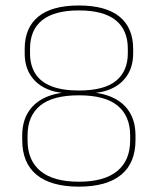

<svg xmlns="http://www.w3.org/2000/svg" viewBox="-20 -669 575 700"><path d="M267.5 11.5Q216.5 11.5 177.8 0.5Q139 -10.5 113 -32Q87 -53.5 74 -85.2Q61 -117 61 -158.5V-174.5Q61 -223 81 -257Q101 -291 137.8 -310Q174.5 -329 224.5 -332.5V-329Q178 -331 143.2 -348.5Q108.5 -366 89.2 -398Q70 -430 70 -475V-490.5Q70 -568 119.8 -608.5Q169.5 -649 267.5 -649Q365.5 -649 415.5 -608.5Q465.5 -568 465.5 -490.5V-475Q465.5 -430 446.2 -398Q427 -366 392.2 -348.5Q357.5 -331 310.5 -329V-332.5Q361 -329 397.8 -310Q434.5 -291 454.2 -257Q474 -223 474 -174.5V-158.5Q474 -117 461 -85.2Q448 -53.5 422 -32Q396 -10.5 357.5 0.5Q319 11.5 267.5 11.5ZM267.5 -6.5Q360 -6.5 407.2 -45.2Q454.5 -84 454.5 -157V-175.5Q454.5 -246 408.8 -283.8Q363 -321.5 267.5 -321.5Q172 -321.5 126.2 -283.8Q80.5 -246 80.5 -175.5V-157Q80.5 -84 127.8 -45.2Q175 -6.5 267.5 -6.5ZM267.5 -339Q359.5 -339 402.8 -374.2Q446 -409.5 446 -474.5V-491.5Q446 -560 401.5 -595.5Q357 -631 267.5 -631Q178.5 -631 134 -595.5Q89.5 -560 89.5 -491.5V-474.5Q89.5 -431.5 108.5 -401Q127.5 -370.5 167 -354.8Q206.5 -339 267.5 -339Z"/></svg>

Font: Anek Odia Thin
Style: Regular
Weight: 250
Version: Version 1.003